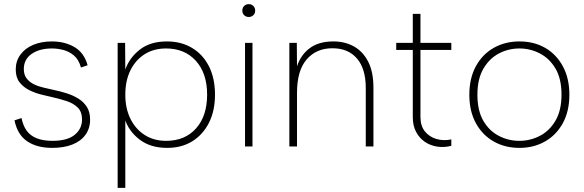

<svg xmlns="http://www.w3.org/2000/svg" viewBox="-20 -707 2820 927"><path d="M84 -137Q91 -101 108.5 -76.5Q126 -52 157 -39.5Q188 -27 233 -27Q305 -27 340.5 -56Q376 -85 376 -130Q376 -167 355.5 -187.5Q335 -208 301.5 -219Q268 -230 232 -238Q209 -243 179 -250.5Q149 -258 121 -272Q93 -286 74.5 -309.5Q56 -333 56 -372Q56 -412 78.5 -443Q101 -474 140.5 -490.5Q180 -507 231 -507Q292 -507 339 -480Q386 -453 403 -392L371 -381Q360 -420 336.5 -439.5Q313 -459 285 -466Q257 -473 231 -473Q170 -473 132.5 -446.5Q95 -420 95 -374Q95 -346 108.5 -328.5Q122 -311 143 -300.5Q164 -290 190.5 -284Q217 -278 243 -272Q272 -266 302 -256.5Q332 -247 357.5 -231.5Q383 -216 399 -191.5Q415 -167 415 -129Q415 -87 392.5 -56Q370 -25 329 -9Q288 7 232 7Q158 7 111 -25Q64 -57 50 -126Z M582 -134 585 -136V200H548V-500H584L585 -371Q604 -427 654.5 -467Q705 -507 786 -507Q855 -507 907.5 -475.5Q960 -444 989 -386.5Q1018 -329 1018 -250Q1018 -172 989 -114.5Q960 -57 908.5 -25Q857 7 787 7Q706 7 653.5 -33.5Q601 -74 582 -134ZM980 -250Q980 -353 926 -413Q872 -473 782 -473Q722 -473 678 -445Q634 -417 609.5 -367Q585 -317 585 -250Q585 -183 610 -133Q635 -83 679 -55Q723 -27 782 -27Q873 -27 926.5 -87Q980 -147 980 -250Z M1163 -500H1199V0H1163ZM1181 -625Q1168 -625 1159 -633.5Q1150 -642 1150 -656Q1150 -670 1159 -678.5Q1168 -687 1181 -687Q1194 -687 1203 -678.5Q1212 -670 1212 -656Q1212 -642 1203 -633.5Q1194 -625 1181 -625Z M1377 -500H1413L1414 -387Q1432 -442 1475.5 -474.5Q1519 -507 1590 -507Q1645 -507 1688.5 -483Q1732 -459 1757.5 -409.5Q1783 -360 1783 -284V0H1746V-282Q1746 -375 1703.5 -424.5Q1661 -474 1585 -474Q1507 -474 1460.5 -420Q1414 -366 1414 -259V0H1377Z M1973 -500V-640H2010V-500H2159V-466H2010V-142Q2010 -99 2031.5 -72.5Q2053 -46 2087 -36Q2121 -26 2159 -34V-3Q2125 6 2091.5 1Q2058 -4 2031.5 -22Q2005 -40 1989 -70Q1973 -100 1973 -142V-466H1893V-500Z M2488 7Q2418 7 2363.5 -24Q2309 -55 2277.5 -112.5Q2246 -170 2246 -250Q2246 -329 2277.5 -387Q2309 -445 2364 -476Q2419 -507 2488 -507Q2558 -507 2612 -476Q2666 -445 2697.5 -387Q2729 -329 2729 -250Q2729 -170 2697.5 -112.5Q2666 -55 2611.5 -24Q2557 7 2488 7ZM2487 -27Q2540 -27 2586.5 -51Q2633 -75 2662 -124.5Q2691 -174 2691 -250Q2691 -327 2662 -376Q2633 -425 2586.5 -449Q2540 -473 2488 -473Q2435 -473 2389 -449Q2343 -425 2314 -375.5Q2285 -326 2285 -250Q2285 -173 2313.5 -124Q2342 -75 2388.5 -51Q2435 -27 2487 -27Z"/></svg>

Font: Albert Sans ExtraLight
Style: Regular
Weight: 250
Designer: Andreas Rasmussen
Foundry: a.Foundry
Version: Version 1.025